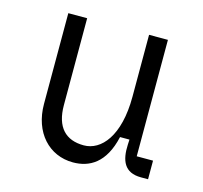

<svg xmlns="http://www.w3.org/2000/svg" viewBox="-84 -623 769 728"><g transform="rotate(15 300.0 -259.0)"><path d="M261 12C325 12 385 -20 409 -127H446L445 -107C442 -45 459 0 525 0H553V-73H489V-530H415V-287C415 -132 352 -61 284 -61C213 -61 172 -102 172 -189V-530H98V-174C98 -62 167 12 261 12Z"/></g></svg>

Font: Fliege Mono Light
Style: Regular
Weight: 300
Version: Version 0.020;Glyphs 3.3 (3306)